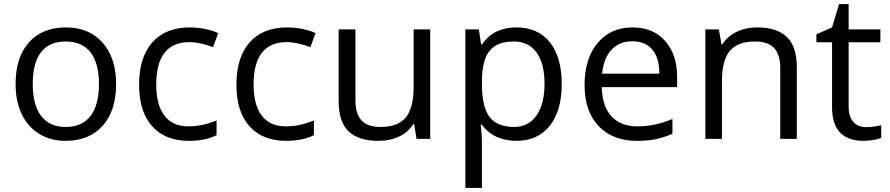

<svg xmlns="http://www.w3.org/2000/svg" viewBox="-20 -679 4351 939"><path d="M547.9 -268.1Q547.9 -137.2 481.9 -63.7Q416 9.8 299.8 9.8Q228 9.8 172.4 -23.9Q116.7 -57.6 86.4 -120.6Q56.2 -183.6 56.2 -268.1Q56.2 -398.9 121.6 -471.9Q187 -544.9 303.2 -544.9Q415.5 -544.9 481.7 -470.2Q547.9 -395.5 547.9 -268.1ZM140.1 -268.1Q140.1 -165.5 181.2 -111.8Q222.2 -58.1 301.8 -58.1Q381.3 -58.1 422.6 -111.6Q463.9 -165 463.9 -268.1Q463.9 -370.1 422.6 -423.1Q381.3 -476.1 300.8 -476.1Q221.2 -476.1 180.7 -423.8Q140.1 -371.6 140.1 -268.1Z M903.8 9.8Q787.6 9.8 723.9 -61.8Q660.2 -133.3 660.2 -264.2Q660.2 -398.4 724.9 -471.7Q789.6 -544.9 909.2 -544.9Q947.8 -544.9 986.3 -536.6Q1024.9 -528.3 1046.9 -517.1L1022 -448.2Q995.1 -459 963.4 -466.1Q931.6 -473.1 907.2 -473.1Q744.1 -473.1 744.1 -265.1Q744.1 -166.5 783.9 -113.8Q823.7 -61 901.9 -61Q968.8 -61 1039.1 -89.8V-18.1Q985.4 9.8 903.8 9.8Z M1379.9 9.8Q1263.7 9.8 1200 -61.8Q1136.2 -133.3 1136.2 -264.2Q1136.2 -398.4 1200.9 -471.7Q1265.6 -544.9 1385.3 -544.9Q1423.8 -544.9 1462.4 -536.6Q1501 -528.3 1522.9 -517.1L1498 -448.2Q1471.2 -459 1439.5 -466.1Q1407.7 -473.1 1383.3 -473.1Q1220.2 -473.1 1220.2 -265.1Q1220.2 -166.5 1260 -113.8Q1299.8 -61 1377.9 -61Q1444.8 -61 1515.1 -89.8V-18.1Q1461.4 9.8 1379.9 9.8Z M1718.3 -535.2V-188Q1718.3 -122.6 1748 -90.3Q1777.8 -58.1 1841.3 -58.1Q1925.3 -58.1 1964.1 -104Q2002.9 -149.9 2002.9 -253.9V-535.2H2084V0H2017.1L2005.4 -71.8H2001Q1976.1 -32.2 1931.9 -11.2Q1887.7 9.8 1831.1 9.8Q1733.4 9.8 1684.8 -36.6Q1636.2 -83 1636.2 -185.1V-535.2Z M2504.9 9.8Q2452.6 9.8 2409.4 -9.5Q2366.2 -28.8 2336.9 -68.8H2331.1Q2336.9 -22 2336.9 20V240.2H2255.9V-535.2H2321.8L2333 -461.9H2336.9Q2368.2 -505.9 2409.7 -525.4Q2451.2 -544.9 2504.9 -544.9Q2611.3 -544.9 2669.2 -472.2Q2727.1 -399.4 2727.1 -268.1Q2727.1 -136.2 2668.2 -63.2Q2609.4 9.8 2504.9 9.8ZM2493.2 -476.1Q2411.1 -476.1 2374.5 -430.7Q2337.9 -385.3 2336.9 -286.1V-268.1Q2336.9 -155.3 2374.5 -106.7Q2412.1 -58.1 2495.1 -58.1Q2564.5 -58.1 2603.8 -114.3Q2643.1 -170.4 2643.1 -269Q2643.1 -369.1 2603.8 -422.6Q2564.5 -476.1 2493.2 -476.1Z M3094.7 9.8Q2976.1 9.8 2907.5 -62.5Q2838.9 -134.8 2838.9 -263.2Q2838.9 -392.6 2902.6 -468.8Q2966.3 -544.9 3073.7 -544.9Q3174.3 -544.9 3232.9 -478.8Q3291.5 -412.6 3291.5 -304.2V-252.9H2922.9Q2925.3 -158.7 2970.5 -109.9Q3015.6 -61 3097.7 -61Q3184.1 -61 3268.6 -97.2V-24.9Q3225.6 -6.3 3187.3 1.7Q3148.9 9.8 3094.7 9.8ZM3072.8 -477.1Q3008.3 -477.1 2970 -435.1Q2931.6 -393.1 2924.8 -318.8H3204.6Q3204.6 -395.5 3170.4 -436.3Q3136.2 -477.1 3072.8 -477.1Z M3795.9 0V-346.2Q3795.9 -411.6 3766.1 -443.8Q3736.3 -476.1 3672.9 -476.1Q3588.9 -476.1 3549.8 -430.7Q3510.7 -385.3 3510.7 -280.8V0H3429.7V-535.2H3495.6L3508.8 -461.9H3512.7Q3537.6 -501.5 3582.5 -523.2Q3627.4 -544.9 3682.6 -544.9Q3779.3 -544.9 3828.1 -498.3Q3877 -451.7 3877 -349.1V0Z M4216.3 -57.1Q4237.8 -57.1 4257.8 -60.3Q4277.8 -63.5 4289.6 -66.9V-4.9Q4276.4 1.5 4250.7 5.6Q4225.1 9.8 4204.6 9.8Q4049.3 9.8 4049.3 -153.8V-472.2H3972.7V-511.2L4049.3 -544.9L4083.5 -659.2H4130.4V-535.2H4285.6V-472.2H4130.4V-157.2Q4130.4 -108.9 4153.3 -83Q4176.3 -57.1 4216.3 -57.1Z"/></svg>

Font: f06041945
Style: Regular
Weight: 400
Foundry: Ascender Corporation
Version: Version 1.10